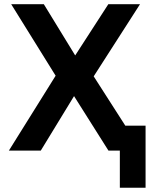

<svg xmlns="http://www.w3.org/2000/svg" viewBox="-20 -720 748 918"><path d="M553 177.5V0H518V-119H676V177.5ZM22.5 0 246 -358 33.5 -700H189.5L339.5 -455L498 -700H649.5L428 -355L655.5 0H498.5L334 -260.5L175 0Z"/></svg>

Font: Geologica Roman Medium
Style: Regular
Weight: 500
Designer: Sindre Bremnes, Frode Helland
Foundry: Monokrom Skriftforlag AS
Version: Version 1.010;gftools[0.9.28]